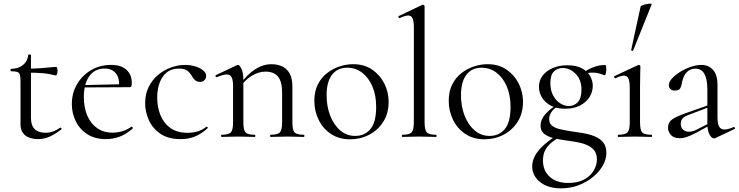

<svg xmlns="http://www.w3.org/2000/svg" viewBox="-20 -751 4051 1053"><path d="M188 12Q164 12 141.9 4.4Q119.8 -3.2 106.1 -21.2Q92.4 -39.2 92.4 -70.4V-305.2Q92.4 -329.4 89 -341Q85.6 -352.6 74.6 -356.4Q63.6 -360.2 40.6 -360.2Q37.4 -360.2 37.4 -366.8Q37.4 -373.4 40.6 -373.4Q81.2 -373.8 106.4 -394.7Q131.6 -415.6 134.8 -449.2Q135.2 -452.4 142.5 -452.4Q149.8 -452.4 149.8 -449.2V-104.2Q149.8 -62.6 170.3 -42.8Q190.8 -23 228.8 -23Q255 -23 275.5 -31.7Q296 -40.4 309.2 -50.6Q313 -52.8 316.3 -48.3Q319.6 -43.8 315.6 -40.8Q278.6 -12.6 249.3 -0.3Q220 12 188 12ZM285.4 -337.4Q246 -347.2 209.9 -349.9Q173.8 -352.6 133.2 -352.6V-374.6Q172.6 -374.6 209.7 -377.6Q246.8 -380.6 288.6 -384.6Q291.4 -384.6 293.5 -377.9Q295.6 -371.2 295.6 -361.4Q295.6 -353.8 292.5 -345.1Q289.4 -336.4 285.4 -337.4Z M561.8 12Q500 12 458.1 -15.4Q416.2 -42.8 395.1 -86.9Q374 -131 374 -180.2Q374 -240.8 402.4 -289.3Q430.8 -337.8 479.5 -366.4Q528.2 -395 589.2 -395Q644 -395 673.4 -368.5Q702.8 -342 702.8 -296Q702.8 -285 700.8 -278.8Q698.8 -272.6 691 -272.6H632.6Q637 -322 615.6 -348.5Q594.2 -375 554.6 -375Q499.4 -375 469.6 -333.1Q439.8 -291.2 439.8 -219Q439.8 -162.2 458.2 -118.2Q476.6 -74.2 512.2 -48.8Q547.8 -23.4 597.4 -23.4Q623 -23.4 650.1 -31.2Q677.2 -39 700.8 -56.2Q702.8 -58.2 706.3 -53.8Q709.8 -49.4 707.8 -46.4Q672.4 -15 636.3 -1.5Q600.2 12 561.8 12ZM422.4 -271.4 421.4 -284 649.2 -289V-272.6Z M970.8 12Q902.6 12 859.6 -17.5Q816.6 -47 796.3 -92.6Q776 -138.2 776 -185.2Q776 -235.2 795.4 -274.2Q814.8 -313.2 846.9 -340.1Q879 -367 917.8 -381Q956.6 -395 994.4 -395Q1022.6 -395 1049.2 -387.3Q1075.8 -379.6 1093.2 -365.9Q1110.6 -352.2 1110.6 -334.4Q1110.6 -321.4 1101.8 -311.7Q1093 -302 1076.4 -302Q1060.2 -302 1049.4 -311.8Q1038.6 -321.6 1032.2 -334.6Q1021.2 -353 1006.3 -363.9Q991.4 -374.8 961 -374.8Q903.6 -374.8 872.9 -330.6Q842.2 -286.4 842.2 -215Q842.2 -164.2 859.6 -120.3Q877 -76.4 913.8 -49.5Q950.6 -22.6 1010 -22.6Q1036.8 -22.6 1062.9 -30Q1089 -37.4 1111.6 -55.8Q1114.4 -57.8 1117.9 -53.8Q1121.4 -49.8 1118.6 -47.8Q1084.4 -16.6 1049 -2.3Q1013.6 12 970.8 12Z M1464.6 0Q1461.6 0 1461.6 -6Q1461.6 -12 1464.6 -12Q1503.6 -12 1515.4 -25.3Q1527.2 -38.6 1527.2 -81V-243.4Q1527.2 -303 1504.9 -330.6Q1482.6 -358.2 1435 -358.2Q1398.6 -358.2 1360.7 -335.2Q1322.8 -312.2 1295.8 -271.8L1291.6 -283.8Q1336.2 -343.4 1379.4 -371.1Q1422.6 -398.8 1468.2 -398.8Q1523.4 -398.8 1553.5 -368.2Q1583.6 -337.6 1583.6 -277V-81Q1583.6 -38.6 1595.1 -25.3Q1606.6 -12 1646.4 -12Q1649.4 -12 1649.4 -6Q1649.4 0 1646.4 0Q1628.8 0 1605.2 -1Q1581.6 -2 1555.8 -2Q1530.2 -2 1506.2 -1Q1482.2 0 1464.6 0ZM1195.6 0Q1192.6 0 1192.6 -6Q1192.6 -12 1195.6 -12Q1234.6 -12 1246.4 -25.3Q1258.2 -38.6 1258.2 -81V-278.6Q1258.2 -312 1250.4 -327.3Q1242.6 -342.6 1223.2 -342.6Q1213.4 -342.6 1199.8 -338.7Q1186.2 -334.8 1168.8 -327.8Q1164.8 -326.6 1162.4 -331.8Q1160 -337 1163.6 -338.8L1280.2 -394Q1283 -395.2 1285.6 -395.2Q1293.4 -395.2 1304 -374Q1314.6 -352.8 1314.6 -312.6V-81Q1314.6 -38.6 1326.1 -25.3Q1337.6 -12 1377.4 -12Q1380.4 -12 1380.4 -6Q1380.4 0 1377.4 0Q1359.8 0 1336.2 -1Q1312.6 -2 1286.8 -2Q1261.2 -2 1237.2 -1Q1213.2 0 1195.6 0Z M1899.4 13Q1839.6 13 1795.6 -16Q1751.6 -45 1727.8 -93.5Q1704 -142 1704 -198Q1704 -250 1723.2 -288Q1742.4 -326 1774.2 -350.5Q1806 -375 1843.4 -387Q1880.8 -399 1917.2 -399Q1978 -399 2021.5 -369Q2065 -339 2088.2 -292Q2111.4 -245 2111.4 -192.8Q2111.4 -129.4 2082.1 -83.3Q2052.8 -37.2 2004.8 -12.1Q1956.8 13 1899.4 13ZM1927.8 -5.6Q1980.6 -5.6 2011.8 -43.4Q2043 -81.2 2043 -165Q2043 -228.4 2022.5 -276.6Q2002 -324.8 1966.2 -352.2Q1930.4 -379.6 1884 -379.6Q1830.6 -379.6 1800.9 -341Q1771.2 -302.4 1771.2 -228.6Q1771.2 -167.8 1791 -116.7Q1810.8 -65.6 1846.2 -35.6Q1881.6 -5.6 1927.8 -5.6Z M2186.8 0Q2184 0 2184 -6Q2184 -12 2186.8 -12Q2225.8 -12 2237.7 -25.3Q2249.6 -38.6 2249.6 -81L2249.8 -597.8Q2249.8 -633.4 2243 -649.7Q2236.2 -666 2218.4 -666Q2203 -666 2172.4 -651.8Q2168.6 -650 2166 -656Q2163.4 -662 2167 -663L2294.8 -724Q2296.8 -725 2299.6 -725Q2302.2 -725 2305.4 -722.5Q2308.6 -720 2308.6 -716.8V-81Q2308.6 -39.4 2320 -25.7Q2331.4 -12 2371.2 -12Q2374.4 -12 2374.4 -6Q2374.4 0 2371.2 0Q2353.8 0 2329.7 -1Q2305.6 -2 2279 -2Q2253.2 -2 2228.8 -1Q2204.4 0 2186.8 0Z M2636.4 13Q2576.6 13 2532.6 -16Q2488.6 -45 2464.8 -93.5Q2441 -142 2441 -198Q2441 -250 2460.2 -288Q2479.4 -326 2511.2 -350.5Q2543 -375 2580.4 -387Q2617.8 -399 2654.2 -399Q2715 -399 2758.5 -369Q2802 -339 2825.2 -292Q2848.4 -245 2848.4 -192.8Q2848.4 -129.4 2819.1 -83.3Q2789.8 -37.2 2741.8 -12.1Q2693.8 13 2636.4 13ZM2664.8 -5.6Q2717.6 -5.6 2748.8 -43.4Q2780 -81.2 2780 -165Q2780 -228.4 2759.5 -276.6Q2739 -324.8 2703.2 -352.2Q2667.4 -379.6 2621 -379.6Q2567.6 -379.6 2537.9 -341Q2508.2 -302.4 2508.2 -228.6Q2508.2 -167.8 2528 -116.7Q2547.8 -65.6 2583.2 -35.6Q2618.6 -5.6 2664.8 -5.6Z M3057.2 282Q2985 282 2941.9 247.3Q2898.8 212.6 2898.8 161.4Q2898.8 129.2 2916.3 99.1Q2933.8 69 2968.1 39.4Q3002.4 9.8 3052.4 -19.6L3062.4 -8.6Q3037.2 7 3013 24.5Q2988.8 42 2973.3 66.7Q2957.8 91.4 2957.8 128.6Q2957.8 185.6 2995.2 219Q3032.6 252.4 3096.6 252.4Q3148.4 252.4 3183.2 233.7Q3218 215 3235.8 185.1Q3253.6 155.2 3253.6 122.8Q3253.6 91.2 3237.7 72.3Q3221.8 53.4 3195.7 42.9Q3169.6 32.4 3138.4 27.2Q3107.2 22 3075.8 18Q3044.8 13.6 3014.7 6.1Q2984.6 -1.4 2964.6 -17.2Q2944.6 -33 2944.6 -62Q2944.6 -94.4 2969.3 -123Q2994 -151.6 3027.6 -171.8L3035 -165Q3015.2 -153.4 3003.5 -135.4Q2991.8 -117.4 2991.8 -97.2Q2991.8 -74.2 3008.5 -61.3Q3025.2 -48.4 3051.4 -42.4Q3077.6 -36.4 3105.6 -32Q3140.8 -27 3175.9 -21.2Q3211 -15.4 3240.3 -3.8Q3269.6 7.8 3287.6 29.4Q3305.6 51 3305.6 87.6Q3305.6 122.2 3286.4 156.3Q3267.2 190.4 3233 218.9Q3198.8 247.4 3153.6 264.7Q3108.4 282 3057.2 282ZM3079.6 -154.6Q3033.4 -154.6 3001.5 -171.4Q2969.6 -188.2 2952.7 -215.9Q2935.8 -243.6 2935.8 -275.2Q2935.8 -310 2956.1 -336.4Q2976.4 -362.8 3011.6 -377.9Q3046.8 -393 3091 -393Q3142 -393 3172.8 -375.7Q3203.6 -358.4 3217.3 -332.5Q3231 -306.6 3231 -280.4Q3231 -246.2 3212.5 -217.8Q3194 -189.4 3160.1 -172Q3126.2 -154.6 3079.6 -154.6ZM3101 -169.4Q3127.6 -169.4 3148.3 -189.9Q3169 -210.4 3169 -259.6Q3169 -313.8 3137.3 -345.9Q3105.6 -378 3066 -378Q3037.6 -378 3018 -359.1Q2998.4 -340.2 2998.4 -295.8Q2998.4 -255.6 3013.4 -227.6Q3028.4 -199.6 3052 -184.5Q3075.6 -169.4 3101 -169.4ZM3174.2 -317.8 3174.6 -351.4Q3205 -370.8 3234.7 -382.6Q3264.4 -394.4 3299.8 -394.4Q3302.4 -394.4 3303.9 -387.2Q3305.4 -380 3305.4 -372Q3305.4 -361.2 3302.6 -348.6Q3299.8 -336 3296 -338.2Q3285.8 -342.2 3268.8 -347.5Q3251.8 -352.8 3229.8 -352.8Q3217.2 -352.8 3205.6 -350.9Q3194 -349 3182.6 -345.6Z M3370.4 0Q3368.2 0 3368.2 -6Q3368.2 -12 3370.4 -12Q3409.4 -12 3421.6 -25.3Q3433.8 -38.6 3433.8 -81V-268Q3433.8 -303.4 3426.9 -319.7Q3420 -336 3401.4 -336Q3392.8 -336 3381.7 -332.6Q3370.6 -329.2 3355.6 -321.8Q3351.6 -320.8 3349.1 -326.4Q3346.6 -332 3350.4 -333.8L3479.8 -394.2Q3482.6 -395.2 3483.6 -395.2Q3486.2 -395.2 3489.2 -392.6Q3492.2 -390 3492.2 -386.8Q3492.2 -378.8 3491.2 -348Q3490.2 -317.2 3490.2 -269.2V-81Q3490.2 -38.6 3501.7 -25.3Q3513.2 -12 3553 -12Q3556 -12 3556 -6Q3556 0 3553 0Q3535.4 0 3511.8 -1Q3488.2 -2 3461.6 -2Q3436 -2 3412.4 -1Q3388.8 0 3370.4 0ZM3452.4 -474Q3451.4 -471 3445.9 -472.5Q3440.4 -474 3441.4 -476L3493.6 -716Q3494.8 -719 3504.3 -722.5Q3513.8 -726 3526.1 -728.5Q3538.4 -731 3547.2 -731Q3556 -731 3554 -727Z M3904.2 6Q3900.2 8 3895.8 8Q3882.6 8 3871 -13.6Q3859.4 -35.2 3859.4 -76.2V-255Q3859.4 -302 3850.8 -328Q3842.2 -354 3827.6 -364.2Q3813 -374.4 3794.8 -374.4Q3770.2 -374.4 3754.2 -361.7Q3738.2 -349 3730 -330.1Q3721.8 -311.2 3719 -291.8Q3717.6 -278 3710.2 -266.1Q3702.8 -254.2 3681.6 -254.2Q3666.2 -254.2 3657.2 -262Q3648.2 -269.8 3648.2 -284Q3648.2 -302 3666 -321.3Q3683.8 -340.6 3711.3 -357.5Q3738.8 -374.4 3769.6 -384.7Q3800.4 -395 3826.6 -395Q3865 -395 3890 -368.5Q3915 -342 3915 -285V-108Q3915 -73.4 3923.9 -57Q3932.8 -40.6 3953.4 -40.6Q3971.4 -40.6 4003.2 -54Q4008 -56 4010.1 -50.5Q4012.2 -45 4007.2 -43ZM3707.8 7Q3676 7 3659.8 -10.3Q3643.6 -27.6 3643.6 -51.4Q3643.6 -79.4 3665.9 -95.7Q3688.2 -112 3738.2 -129.4L3869.4 -175.8L3871.8 -164.8L3755.6 -120.6Q3732.6 -112.2 3723.1 -101Q3713.6 -89.8 3713.6 -72.8Q3713.6 -51.8 3726 -40.2Q3738.4 -28.6 3757.2 -28.6Q3767.6 -28.6 3777.9 -31.3Q3788.2 -34 3797.8 -38.6L3883.2 -82.2L3885 -70L3798.2 -23Q3768.4 -7.6 3748 -0.3Q3727.6 7 3707.8 7Z"/></svg>

Font: Cormorant Light
Style: Regular
Weight: 300
Designer: Christian Thalmann (Catharsis Fonts)
Foundry: Catharsis Fonts
Version: Version 4.000